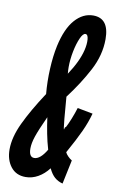

<svg xmlns="http://www.w3.org/2000/svg" viewBox="-86 -789 504 844"><g transform="rotate(10 166.0 -367.5)"><path d="M90 8Q119 8 145.5 -7Q172 -22 192.5 -49Q204.5 -23.5 219.5 -10.5Q234.5 2.5 255.5 8L278 -99Q268.5 -104.5 259.8 -113.5Q251 -122.5 247.5 -130.5Q283 -194 302.2 -236Q321.5 -278 332 -317.5L263.5 -330.5Q256.5 -307.5 246 -281Q235.5 -254.5 226 -237Q224 -242 223 -237Q222 -232 221 -228.5Q220 -225 218.5 -233.8Q217 -242.5 214 -274Q211 -305.5 206 -371Q258.5 -440 295 -509.2Q331.5 -578.5 331.5 -649.5Q331.5 -743 260.5 -743Q215 -743 179.5 -703Q144 -663 126.5 -583Q116.5 -536 113.8 -479Q111 -422 116 -367Q61.5 -284 30.8 -219Q0 -154 0 -100Q0 -53 23.8 -22.5Q47.5 8 90 8ZM194.5 -471.5Q193 -485 193 -501Q193 -535 200.2 -571.2Q207.5 -607.5 218.5 -632.2Q229.5 -657 240.5 -657Q252 -657 253.8 -635.2Q255.5 -613.5 249 -586.5Q236.5 -534.5 194.5 -471.5ZM113 -81Q89.5 -81 89.5 -119.5Q89.5 -143 100 -174.2Q110.5 -205.5 139 -267.5Q144 -231 150.8 -196.2Q157.5 -161.5 167.5 -127.5Q140 -81 113 -81Z"/></g></svg>

Font: League Gothic SemiCondensed Italic
Style: Regular
Weight: 400
Width: 4
Designer: The League of Moveable Type
Version: Version 1.600; ttfautohint (v1.8.3)